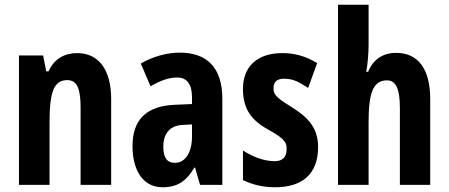

<svg xmlns="http://www.w3.org/2000/svg" viewBox="-20 -780 1894 810"><path d="M305 -556C255 -556 209 -534 185 -479H175L162 -546H60V0H189V-264C189 -394 208 -442 264 -442C307 -442 320 -402 320 -325V0H449V-362C449 -488 395 -556 305 -556Z M738 -558C683 -558 624 -541 574 -512L615 -416C661 -442 693 -453 728 -453C771 -453 790 -421 790 -370V-341L718 -338C601 -333 539 -279 539 -163C539 -74 575 10 666 10C730 10 767 -17 800 -73H803L824 0H918V-363C918 -494 854 -558 738 -558ZM752 -253 790 -255V-204C790 -136 761 -93 718 -93C686 -93 669 -113 669 -161C669 -216 696 -251 752 -253Z M1322 -160C1322 -249 1269 -291 1208 -330C1140 -371 1134 -384 1134 -408C1134 -434 1148 -448 1178 -448C1222 -448 1246 -430 1280 -409L1318 -514C1268 -544 1222 -556 1171 -556C1066 -556 1005 -500 1005 -405C1005 -322 1038 -274 1112 -233C1191 -190 1189 -173 1189 -149C1189 -118 1172 -100 1139 -100C1089 -100 1041 -122 1005 -145V-20C1048 0 1090 10 1141 10C1252 10 1322 -43 1322 -160Z M1535 -589V-760H1406V0H1535V-264C1535 -386 1553 -441 1613 -441C1650 -441 1667 -405 1667 -325V0H1795V-362C1795 -486 1746 -557 1651 -557C1595 -557 1554 -529 1533 -477H1525C1531 -507 1535 -556 1535 -589Z"/></svg>

Font: Noto Sans Tamil ExtraCondensed
Style: Bold
Weight: 700
Width: 2
Designer: Jelle Bosma - Monotype Design Team
Foundry: Monotype Imaging Inc.
Version: Version 2.004